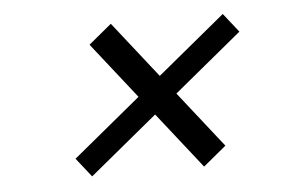

<svg xmlns="http://www.w3.org/2000/svg" viewBox="-35 -567 671 434"><g transform="rotate(-5 300.0 -350.0)"><path d="M230 -520 464 -223 412 -180 178 -477ZM518 -477 158 -180 124 -223 484 -520Z"/></g></svg>

Font: Epunda Sans Light
Style: Italic
Weight: 300
Italic angle: -12.0243°
Designer: Simon Atzbach
Foundry: typofactur
Version: Version 2.204